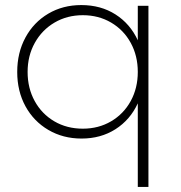

<svg xmlns="http://www.w3.org/2000/svg" viewBox="-20 -544 715 758"><path d="M566 -521V194H524V-136Q494 -71 436 -34Q378 3 302 3Q229 3 171 -31Q113 -65 80.5 -124.5Q48 -184 48 -260Q48 -336 80.5 -396Q113 -456 170.5 -490Q228 -524 301 -524Q378 -524 436 -487Q494 -450 524 -385V-521ZM524 -260Q524 -324 496 -375Q468 -426 418.5 -455Q369 -484 307 -484Q245 -484 195.5 -455Q146 -426 117.5 -375Q89 -324 89 -260Q89 -196 117 -145Q145 -94 194.5 -65Q244 -36 307 -36Q369 -36 418.5 -65Q468 -94 496 -145Q524 -196 524 -260Z"/></svg>

Font: Montserrat arm2 ExtraLight
Style: Regular
Weight: 275
Designer: Julieta Ulanovsky
Foundry: Julieta Ulanovsky
Version: Version 6.000